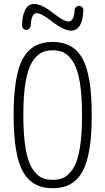

<svg xmlns="http://www.w3.org/2000/svg" viewBox="-20 -955 540 984"><path d="M310.1 -683.6Q285.2 -697.3 250 -697.3Q214.8 -697.3 189.9 -683.6Q165 -669.9 143.6 -635.3Q122.1 -600.6 110.8 -533.2Q99.6 -465.8 99.6 -364.7Q99.6 -263.7 110.8 -196.3Q122.1 -128.9 143.6 -94.2Q165 -59.6 189.9 -46.4Q214.8 -33.2 250 -33.2Q285.2 -33.2 310.1 -46.4Q335 -59.6 356.4 -94.2Q377.9 -128.9 389.2 -196.3Q400.4 -263.7 400.4 -364.7Q400.4 -465.8 389.2 -533.2Q377.9 -600.6 356.4 -635.3Q335 -669.9 310.1 -683.6ZM402.8 -75.7Q355.5 9.8 250 9.8Q144.5 9.8 97.2 -75.7Q49.8 -161.1 49.8 -365.2Q49.8 -569.3 97.2 -654.8Q144.5 -740.2 250 -740.2Q355.5 -740.2 402.8 -654.8Q450.2 -569.3 450.2 -365.2Q450.2 -161.1 402.8 -75.7ZM362.3 -903.3Q363.3 -912.1 369.6 -918.5Q376 -924.8 384.8 -924.8Q393.6 -924.8 400.9 -918Q408.2 -911.1 407.2 -902.3Q403.3 -798.8 343.8 -797.9Q306.6 -797.9 243.2 -847.7Q191.4 -887.7 168 -887.7Q140.6 -887.7 137.7 -825.2Q137.7 -816.4 130.9 -809.1Q124 -801.8 115.2 -801.8Q106.4 -801.8 99.1 -809.1Q91.8 -816.4 92.8 -825.2Q96.7 -935.5 156.2 -934.6Q193.4 -934.6 255.9 -885.7Q307.6 -844.7 332 -844.7Q359.4 -845.7 362.3 -903.3Z"/></svg>

Font: Rounded-X Mgen+ 1mn light
Style: Regular
Weight: 200
Designer: [Source Han Sans]
Ryoko NISHIZUKA  (kana & ideographs); Paul D. Hunt (Latin, Greek & Cyrillic); Wenlong ZHANG  (bopomofo
Version: Version 1.059.20150602